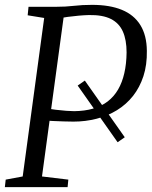

<svg xmlns="http://www.w3.org/2000/svg" viewBox="-20 -771 625 791"><path d="M494 -205.5 464.5 -185 300 -418.5 329.5 -439ZM0 0 3.5 -31 73.5 -44 162 -697 94 -708 97.5 -743H210.5Q251 -743 284.8 -747Q318.5 -751 359.5 -751Q432 -751 482 -730.5Q532 -710 558.2 -667.8Q584.5 -625.5 585 -561.5Q586 -503.5 570.8 -457Q555.5 -410.5 527.8 -375.5Q500 -340.5 461.8 -317Q423.5 -293.5 378 -281.8Q332.5 -270 282.5 -270Q265 -270 242 -270.8Q219 -271.5 198 -272.5Q177 -273.5 166 -274.5L170 -324.5Q187 -321.5 209.5 -318.8Q232 -316 252.8 -314.5Q273.5 -313 285.5 -313Q329 -313.5 363.5 -323.5Q398 -333.5 423.8 -353.2Q449.5 -373 466.5 -402.2Q483.5 -431.5 492.2 -469.8Q501 -508 501.5 -555Q501.5 -606.5 486.2 -641Q471 -675.5 437 -692.8Q403 -710 346.5 -709Q327.5 -708.5 304.5 -706.5Q281.5 -704.5 259.5 -701.5Q237.5 -698.5 221.5 -695.5L246 -728.5L153 -44L261.5 -31L258.5 0Z"/></svg>

Font: Merriweather 48pt Light
Style: Italic
Weight: 300
Italic angle: -7.8°
Version: Version 2.101